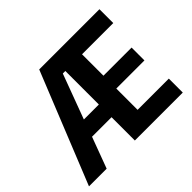

<svg xmlns="http://www.w3.org/2000/svg" viewBox="-155 -932 1155 1155"><g transform="rotate(-45 422.5 -354.5)"><path d="M293.9 -709H806.2V-591.3H540.5V-409.2H779.8V-299.8H540.5V-118.7H806.2V0H398.4V-198.2H232.4L158.7 0H8.3ZM398.4 -591.3H377L271 -306.2H398.4Z"/></g></svg>

Font: Estedad-FD Bold
Style: Regular
Weight: 700
Designer: Amin Abedi
Version: Version 7.3